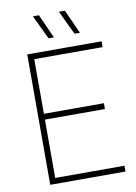

<svg xmlns="http://www.w3.org/2000/svg" viewBox="-101 -1008 760 1073"><g transform="rotate(-10 279.0 -472.0)"><path d="M95 0V-740H517V-707H129V-33H522V0ZM120 -364V-397H469.5V-364ZM375.5 -808 310.5 -944H344.5L406 -808ZM228 -808 163 -944H197L258.5 -808Z"/></g></svg>

Font: Encode Sans SC Thin
Style: Regular
Weight: 250
Designer: Multiple Designers
Foundry: Impallari Type
Version: Version 3.002